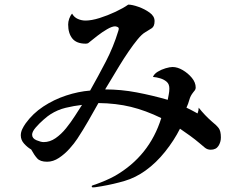

<svg xmlns="http://www.w3.org/2000/svg" viewBox="-20 -754 1040 831"><path d="M335 -300Q300 -296 264.5 -287.5Q229 -279 198 -259Q188 -253 169 -236.5Q150 -220 134.5 -202Q119 -184 119 -171Q119 -155 138 -147Q157 -139 169 -139Q196 -139 220.5 -156Q245 -173 266 -199Q287 -225 304.5 -252.5Q322 -280 335 -300ZM936 -159Q936 -139 925.5 -122.5Q915 -106 892 -106Q877 -106 866 -115.5Q855 -125 844 -134Q824 -151 802.5 -166.5Q781 -182 759 -197Q734 -147 695 -98Q656 -49 610 -16Q567 15 519.5 29Q472 43 420 52Q411 53 401 55Q391 57 382 57Q377 57 377 52Q377 49 384.5 47Q392 45 394 44Q416 36 437 27Q458 18 478 7Q627 -79 678 -243Q610 -276 546.5 -291.5Q483 -307 406 -308Q384 -269 362 -230.5Q340 -192 315 -154Q302 -134 281 -110.5Q260 -87 235 -70.5Q210 -54 184 -54Q154 -54 141 -68.5Q128 -83 115 -107Q99 -116 84.5 -132Q70 -148 70 -168Q70 -182 76.5 -195.5Q83 -209 91 -220Q122 -263 167.5 -293Q213 -323 266 -340.5Q319 -358 370 -362Q405 -424 438 -487.5Q471 -551 492 -620Q494 -626 494 -630Q494 -635 488 -637.5Q482 -640 478 -640Q465 -640 443.5 -627.5Q422 -615 401.5 -599Q381 -583 370 -574Q366 -570 362 -567.5Q358 -565 351 -565Q311 -565 293 -587.5Q275 -610 275 -648Q275 -660 279.5 -673Q284 -686 292 -695Q301 -679 317 -672Q333 -665 350 -665Q376 -665 411 -676Q446 -687 480 -703Q514 -719 535 -734Q552 -734 579 -724.5Q606 -715 627.5 -699.5Q649 -684 649 -663Q649 -640 637 -632Q625 -624 608 -614Q594 -606 575.5 -583.5Q557 -561 536.5 -531Q516 -501 496.5 -469Q477 -437 461 -410Q445 -383 435 -367Q504 -367 572 -354Q640 -341 706 -322Q708 -334 710.5 -346Q713 -358 713 -371Q713 -390 701.5 -400Q690 -410 673.5 -415Q657 -420 642 -421Q647 -434 662.5 -443.5Q678 -453 696.5 -458.5Q715 -464 727 -464Q748 -464 771 -450.5Q794 -437 810.5 -417Q827 -397 827 -375Q827 -368 823.5 -363.5Q820 -359 816 -354Q804 -339 799.5 -322Q795 -305 787 -288Q799 -282 811 -276Q823 -270 835 -263Q840 -276 840 -288Q866 -255 897 -228Q917 -212 926.5 -199.5Q936 -187 936 -159Z"/></svg>

Font: Kaisei Tokumin Medium
Style: Regular
Weight: 500
Designer: Font-Kai, 金井和夫
Foundry: KAZUO KANAI
Version: Version 5.003